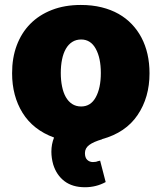

<svg xmlns="http://www.w3.org/2000/svg" viewBox="-20 -573 665 790"><path d="M329.5 197.4Q278.1 197.4 245.2 172.4Q212.4 147.4 198.9 103.7Q191.4 76.7 191.4 51.1Q191.4 20.2 202.4 -7.1Q116.5 -38.4 72.8 -108.7Q29.8 -178.3 29.8 -271.3Q29.5 -334.2 48.8 -386Q68.2 -437.9 104.6 -474.8Q141 -511.7 193.5 -532.1Q246.1 -552.6 312.5 -552.6Q359 -552.6 397.9 -543Q436.8 -533.4 467.9 -515.8Q498.9 -498.2 522.4 -473.5Q545.8 -448.9 561.8 -418.7Q595.2 -355.5 595.2 -271.3Q595.2 -172.2 546.2 -99.8Q497.5 -27.3 399.5 -0.4L400.6 0Q365.1 10.3 347.3 23.4Q329.5 36.6 329.5 56.8Q329.5 76 339.1 84.9Q348.7 93.8 362.2 93.8Q375 93.8 382.5 90.2Q387.1 88.8 392 88.1L414.8 176.1Q375.7 197.4 329.5 197.4ZM313.9 -134.9Q353.3 -134.9 373.9 -172.6Q394.9 -210.6 394.9 -272.7Q394.9 -334.5 373.9 -372.5Q353 -410.5 313.9 -410.5Q293 -410.5 277.2 -400.4Q261.4 -390.3 250.9 -372Q240.4 -353.7 235.3 -328.3Q230.1 -302.9 230.1 -272.7Q230.1 -242.9 235.3 -217.5Q240.4 -192.1 250.7 -173.8Q261 -155.5 276.8 -145.2Q292.6 -134.9 313.9 -134.9Z"/></svg>

Font: Linik Sans Black
Style: Regular
Weight: 900
Designer: Fonts by Rasmus Andersson / Changes by Cristiano Sobral with parts from Marc Monis
Foundry: rsms
Version: Version 3.020; ttfautohint (v1.6)